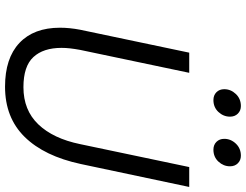

<svg xmlns="http://www.w3.org/2000/svg" viewBox="-127 -833 976 762"><g transform="rotate(90 361.0 -452.0)"><path d="M98 -282 189 -715H269L178 -282Q174 -260 172 -242.5Q170 -225 170 -208Q170 -136 206.5 -96.5Q243 -57 326 -57Q417 -57 473.5 -116Q530 -175 552 -282L643 -715H722L631 -285Q600 -140 523.5 -62Q447 16 324 16Q211 16 150.5 -41Q90 -98 90 -202Q90 -221 92 -241Q94 -261 98 -282ZM377 -811Q358 -811 346 -823Q334 -835 334 -854Q334 -880 353 -900Q372 -920 401 -920Q419 -920 431 -908Q443 -896 443 -877Q443 -851 424.5 -831Q406 -811 377 -811ZM574 -811Q555 -811 543 -823Q531 -835 531 -854Q531 -880 550 -900Q569 -920 598 -920Q616 -920 628 -908Q640 -896 640 -877Q640 -851 621.5 -831Q603 -811 574 -811Z"/></g></svg>

Font: Wix Madefor Text
Style: Italic
Weight: 400
Italic angle: -12°
Designer: Dalton Maag Ltd
Foundry: Dalton Maag Ltd
Version: Version 3.100